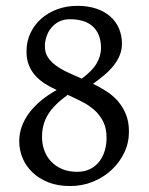

<svg xmlns="http://www.w3.org/2000/svg" viewBox="-20 -623 509 658"><path d="M133.8 -463.9Q133.8 -442.4 144.3 -426.5Q154.8 -410.6 172.4 -397.9Q189.9 -385.3 212.6 -374.8Q235.4 -364.3 259.8 -353.5Q295.9 -379.4 311 -405.5Q326.2 -431.6 326.2 -458Q326.2 -483.4 318.6 -502.2Q311 -521 297.1 -533.2Q283.2 -545.4 263.7 -551.3Q244.1 -557.1 220.2 -557.1Q198.2 -557.1 182.1 -548.8Q166 -540.5 155.3 -527.1Q144.5 -513.7 139.2 -497.1Q133.8 -480.5 133.8 -463.9ZM345.2 -150.9Q345.2 -183.1 333.7 -206.1Q322.3 -229 303.7 -245.6Q285.2 -262.2 261.2 -274.4Q237.3 -286.6 211.9 -297.9Q188.5 -280.8 171.9 -264.4Q155.3 -248 144.8 -231Q134.3 -213.9 129.2 -194.8Q124 -175.8 124 -153.8Q124 -128.4 132.3 -106.4Q140.6 -84.5 156.2 -68.4Q171.9 -52.2 194.1 -43.2Q216.3 -34.2 244.1 -34.2Q271 -34.2 290.3 -44.4Q309.6 -54.7 321.8 -71.3Q334 -87.9 339.6 -108.6Q345.2 -129.4 345.2 -150.9ZM421.9 -171.9Q421.9 -133.8 406 -100.1Q390.1 -66.4 362.5 -40.8Q335 -15.1 298.3 -0.2Q261.7 14.6 220.2 14.6Q178.2 14.6 146 2Q113.8 -10.7 91.3 -32.2Q68.8 -53.7 57.4 -81.3Q45.9 -108.9 45.9 -139.2Q45.9 -165.5 54.9 -190.2Q64 -214.8 80.8 -237.1Q97.7 -259.3 121.3 -278.8Q145 -298.3 174.3 -314.5Q153.3 -324.2 134.5 -335.9Q115.7 -347.7 101.6 -363.3Q87.4 -378.9 79.1 -399.2Q70.8 -419.4 70.8 -446.8Q70.8 -480.5 84.2 -509.3Q97.7 -538.1 121.1 -558.8Q144.5 -579.6 176.5 -591.3Q208.5 -603 245.1 -603Q281.7 -603 310.3 -593.3Q338.9 -583.5 358.2 -566.4Q377.4 -549.3 387.7 -525.4Q397.9 -501.5 397.9 -473.1Q397.9 -452.6 390.6 -434.3Q383.3 -416 370.1 -399.2Q356.9 -382.3 338.6 -366.7Q320.3 -351.1 298.8 -335.9Q322.8 -324.2 345.2 -309.8Q367.7 -295.4 384.5 -275.9Q401.4 -256.3 411.6 -231Q421.9 -205.6 421.9 -171.9Z"/></svg>

Font: GentiumAlt
Style: Regular
Weight: 400
Designer: J. Victor Gaultney
Version: Version 1.02; 2005; OFL release